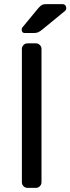

<svg xmlns="http://www.w3.org/2000/svg" viewBox="-20 -910 341 930"><path d="M86 -27V-673Q86 -684 94 -692Q102 -700 113 -700H154Q165 -700 173 -692Q181 -684 181 -673V-27Q181 -16 173 -8Q165 0 154 0H113Q102 0 94 -8Q86 -16 86 -27ZM203 -890H282Q291 -890 296 -884.5Q301 -879 301 -870Q301 -863 296 -858L185 -767Q174 -758 165.5 -754Q157 -750 143 -750H101Q85 -750 85 -766Q85 -774 90 -779L166 -871Q177 -883 184 -886.5Q191 -890 203 -890Z"/></svg>

Font: Contemporary
Style: Regular
Weight: 400
Designer: Victor Tran
Foundry: Victor Tran
Version: Version 1.100